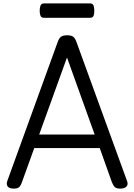

<svg xmlns="http://www.w3.org/2000/svg" viewBox="-20 -1098 792 1132"><path d="M61 14Q35 14 25.5 1.5Q16 -11 23 -31L320 -850Q328 -873 340 -881.5Q352 -890 376 -890Q400 -890 411.5 -881.5Q423 -873 431 -850L729 -31Q737 -11 726 1.5Q715 14 689 14Q667 14 657.5 5.5Q648 -3 640 -23L568 -225H182L109 -23Q102 -3 92.5 5.5Q83 14 61 14ZM211 -305H538L375 -759ZM241 -993Q224 -993 219 -1004.5Q214 -1016 214 -1034Q214 -1053 219 -1065.5Q224 -1078 241 -1078H509Q527 -1078 531.5 -1065.5Q536 -1053 536 -1034Q536 -1016 531.5 -1004.5Q527 -993 509 -993Z"/></svg>

Font: Playwrite GB S
Style: Regular
Weight: 400
Designer: Veronika Burian, José Scaglione
Foundry: TypeTogether
Version: Version 1.000